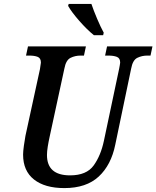

<svg xmlns="http://www.w3.org/2000/svg" viewBox="-20 -951 799 981"><path d="M309 10Q421 10 484.5 -49Q548 -108 569 -212L650 -600Q658 -644 681.5 -655.5Q705 -667 732 -667H749L759 -714H527L517 -667H534Q560 -667 577 -660.5Q594 -654 594 -631Q594 -626 592 -617.5Q590 -609 589 -601L511 -232Q495 -156 458.5 -105.5Q422 -55 338 -55Q220 -55 220 -159Q220 -177 224 -202Q228 -227 234 -254L309 -601Q317 -644 340.5 -655.5Q364 -667 391 -667H409L419 -714H123L113 -667H130Q156 -667 172.5 -660.5Q189 -654 189 -631Q189 -627 184 -597L110 -257Q106 -236 102 -206.5Q98 -177 98 -161Q98 -78 153.5 -34Q209 10 309 10ZM460 -771H507L510 -784Q495 -811 476.5 -854.5Q458 -898 447 -931H331L328 -921Q346 -889 385.5 -844Q425 -799 460 -771Z"/></svg>

Font: Noto Serif SemiCondensed Semi
Style: Italic
Weight: 600
Width: 4
Italic angle: -12°
Designer: Monotype Design Team
Foundry: Monotype Imaging Inc.
Version: Version 1.901